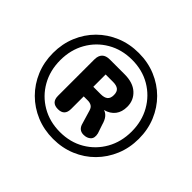

<svg xmlns="http://www.w3.org/2000/svg" viewBox="-165 -925 1146 1146"><g transform="rotate(45 407.5 -352.5)"><path d="M408 10Q331 10 265 -17.5Q199 -45 149.5 -94.5Q100 -144 72.5 -210Q45 -276 45 -353Q45 -430 72.5 -496Q100 -562 149 -611Q198 -660 264 -687.5Q330 -715 408 -715Q485 -715 551 -687.5Q617 -660 666 -611Q715 -562 742.5 -496Q770 -430 770 -353Q770 -276 742.5 -210Q715 -144 666 -94.5Q617 -45 551 -17.5Q485 10 408 10ZM408 -48Q495 -48 563 -88Q631 -128 670 -197Q709 -266 709 -353Q709 -440 670 -509Q631 -578 563 -618Q495 -658 408 -658Q321 -658 252.5 -618Q184 -578 145 -509Q106 -440 106 -353Q106 -266 145 -197Q184 -128 252.5 -88Q321 -48 408 -48ZM358 -380H421Q450 -380 465 -392Q480 -404 480 -432Q480 -460 465 -472Q450 -484 421 -484H358ZM303 -136Q247 -136 247 -193V-499Q247 -565 313 -565H437Q508 -565 547 -529.5Q586 -494 586 -439Q586 -395 564 -366.5Q542 -338 501 -327Q519 -322 533 -305.5Q547 -289 556 -256L574 -203Q582 -169 565 -152.5Q548 -136 519 -136Q478 -136 467 -180L442 -264Q436 -284 423 -291.5Q410 -299 393 -299H358V-193Q358 -136 303 -136Z"/></g></svg>

Font: Chiron GoRound TC
Style: Bold
Weight: 700
Designer: Ryoko NISHIZUKA 西塚涼子 (kana, bopomofo & ideographs); Paul D. Hunt (Latin, Greek & Cyrillic); Sandoll Communications 산돌커뮤니
Foundry: Adobe
Version: Version 1.000;hotconv 1.1.1;makeotfexe 2.6.0